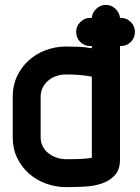

<svg xmlns="http://www.w3.org/2000/svg" viewBox="-20 -754 571 784"><path d="M32 -361Q32 -406 50 -443.5Q68 -481 98 -508Q128 -535 167.5 -549.5Q207 -564 250 -564Q272 -564 299 -563Q326 -562 355 -557V-566H348Q325 -566 308 -582.5Q291 -599 291 -624Q291 -647 308 -664Q325 -681 348 -681H355Q356 -702 373 -718Q390 -734 412 -734Q435 -734 451.5 -718Q468 -702 470 -681H474Q497 -681 514 -664Q531 -647 531 -624Q531 -599 514 -582.5Q497 -566 474 -566H470V-102Q470 -61 448.5 -38Q427 -15 395 -4.5Q363 6 326 8Q289 10 259 10H250Q207 10 167.5 -4.5Q128 -19 98 -45.5Q68 -72 50 -109.5Q32 -147 32 -193ZM146 -193Q146 -173 154.5 -156.5Q163 -140 177.5 -128.5Q192 -117 211 -110.5Q230 -104 250 -104H272Q291 -104 317 -105.5Q343 -107 355 -110V-441Q330 -446 302.5 -448Q275 -450 249 -450Q229 -450 210 -443.5Q191 -437 177 -425Q163 -413 154.5 -396.5Q146 -380 146 -360Z"/></svg>

Font: VDS
Style: Bold
Weight: 700
Designer: artmaker
Foundry: artmaker
Version: Version 1.000 2009 initial release